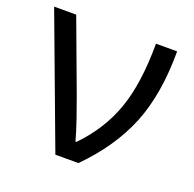

<svg xmlns="http://www.w3.org/2000/svg" viewBox="-101 -639 749 742"><g transform="rotate(20 273.5 -268.0)"><path d="M0 -536.1H90.8L198.2 -247.1Q204.6 -229 213.1 -205.3Q221.7 -181.6 230 -157.5Q238.3 -133.3 245.1 -111.1Q252 -88.9 255.9 -74.2H259.8Q343.8 -160.2 381.3 -266.8Q418.9 -373.5 418.9 -536.1H505.9Q505.9 -358.4 455.3 -234.4Q404.8 -110.4 294.9 0H200.2Z"/></g></svg>

Font: NotoPenekeko
Style: Regular
Weight: 400
Designer: Monotype Design team
Foundry: Monotype Imaging Inc.
Version: Version 1.04